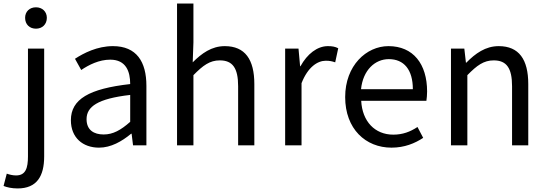

<svg xmlns="http://www.w3.org/2000/svg" viewBox="-64 -816 3070 1078"><path d="M35 242C143 242 184 173 184 62V-543H93V62C93 128 80 169 26 169C7 169 -12 164 -26 159L-44 228C-25 236 3 242 35 242ZM138 -655C173 -655 199 -679 199 -716C199 -751 173 -775 138 -775C102 -775 77 -751 77 -716C77 -679 102 -655 138 -655Z M492 13C559 13 620 -22 672 -65H675L683 0H758V-334C758 -469 703 -557 570 -557C482 -557 406 -518 357 -486L392 -423C435 -452 492 -481 555 -481C644 -481 667 -414 667 -344C436 -318 334 -259 334 -141C334 -43 401 13 492 13ZM518 -61C464 -61 422 -85 422 -147C422 -217 484 -262 667 -283V-132C614 -85 570 -61 518 -61Z M930 0H1022V-394C1076 -449 1114 -477 1170 -477C1242 -477 1273 -434 1273 -332V0H1364V-344C1364 -482 1312 -557 1198 -557C1124 -557 1068 -516 1018 -466L1022 -578V-796H930Z M1537 0H1629V-349C1665 -441 1720 -475 1765 -475C1788 -475 1800 -472 1818 -466L1835 -545C1818 -554 1801 -557 1777 -557C1717 -557 1661 -513 1623 -444H1621L1612 -543H1537Z M2134 13C2207 13 2265 -11 2312 -42L2280 -103C2239 -76 2197 -60 2144 -60C2041 -60 1970 -134 1964 -250H2330C2332 -264 2334 -282 2334 -302C2334 -457 2256 -557 2117 -557C1993 -557 1874 -448 1874 -271C1874 -92 1989 13 2134 13ZM1963 -315C1974 -423 2042 -484 2119 -484C2204 -484 2254 -425 2254 -315Z M2468 0H2560V-394C2614 -449 2652 -477 2708 -477C2780 -477 2811 -434 2811 -332V0H2902V-344C2902 -482 2850 -557 2736 -557C2662 -557 2605 -516 2554 -464H2552L2543 -543H2468Z"/></svg>

Font: Noto Sans CJK HK
Style: Regular
Weight: 400
Designer: Ryoko NISHIZUKA 西塚涼子 (kana, bopomofo & ideographs); Paul D. Hunt (Latin, Greek & Cyrillic); Sandoll Communications 산돌커뮤니
Foundry: Adobe
Version: Version 2.004;hotconv 1.0.118;makeotfexe 2.5.65603